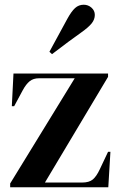

<svg xmlns="http://www.w3.org/2000/svg" viewBox="-20 -792 505 812"><path d="M23 -16 296 -461H145Q121 -461 105.5 -448.5Q90 -436 76 -410L40 -343H30L37 -481H437V-467L170 -20H327Q357 -20 372.5 -33Q388 -46 402 -76L437 -150H447L438 0H23ZM208 -608 264 -711Q282 -744 297.5 -758Q313 -772 334 -772Q353 -772 367 -759.5Q381 -747 381 -729Q381 -710 368 -693.5Q355 -677 324 -655Q277 -622 200 -563L189 -573Z"/></svg>

Font: DeepMind Serif Display
Style: Regular
Weight: 800
Designer: Frank Grießhammer / Modifications: Colophon Foundry
Foundry: Colophon Foundry
Version: Version 5.002